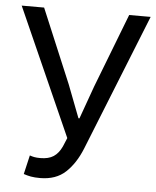

<svg xmlns="http://www.w3.org/2000/svg" viewBox="-50 -699 614 754"><g transform="rotate(5 257.0 -322.0)"><path d="M135.7 12Q114.1 12 99.4 9.3Q84.7 6.5 70.9 1.8L88.3 -72.9Q96.7 -69.9 106.2 -68Q115.8 -66.2 130.2 -66.2Q162.4 -66.2 182.1 -79.1Q201.8 -92 214.5 -119.4L228.8 -153.6L5.1 -656.3H93.5L216 -364.4L265.7 -235H269.7L316.1 -364.4L428.8 -656.3H513.5L298.6 -119.2Q274.2 -58.5 236.1 -23.3Q198.1 12 135.7 12Z"/></g></svg>

Font: Source Sans 3 Variable
Style: Regular
Weight: 200
Designer: Paul D. Hunt
Foundry: Adobe Systems Incorporated
Version: Version 3.026